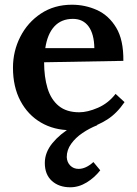

<svg xmlns="http://www.w3.org/2000/svg" viewBox="-20 -536 579 814"><path d="M281 16Q209 16 153.5 -16.5Q98 -49 66.5 -108.5Q35 -168 35 -249Q35 -319 66 -380Q97 -441 153.5 -478.5Q210 -516 285 -516Q341 -516 391 -493.5Q441 -471 472.5 -419Q504 -367 503 -278L167 -272Q167 -210 181.5 -162Q196 -114 229 -87Q262 -60 316 -60Q351 -60 395 -79Q439 -98 470 -138L508 -103Q475 -55 435 -29.5Q395 -4 355 6Q315 16 281 16ZM172 -332H380Q379 -392 355.5 -424Q332 -456 289 -456Q240 -456 210.5 -424Q181 -392 172 -332ZM278 258Q230 258 200 231Q170 204 170 155Q170 110 202.5 70.5Q235 31 286 1.5Q337 -28 392 -44V-5Q359 8 329.5 28Q300 48 281.5 74Q263 100 263 130Q264 152 278 166Q292 180 313 180Q344 180 376 151L405 186Q381 217 347.5 237.5Q314 258 278 258Z"/></svg>

Font: Lora SemiBold
Style: Regular
Weight: 600
Designer: Olga Karpushina, Alexei Vanyashin (Cyrillic)
Foundry: Cyreal
Version: Version 3.011; ttfautohint (v1.8.4.7-5d5b)